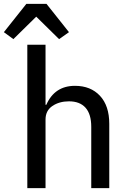

<svg xmlns="http://www.w3.org/2000/svg" viewBox="-30 -971 690 991"><path d="M111 -740H205V-430H209Q252 -528 357 -528Q438 -528 486 -476.5Q534 -425 534 -332V0H441V-316Q441 -382 411.5 -415Q382 -448 326 -448Q276 -448 240.5 -424Q205 -400 205 -354V0H111ZM210 -951 326 -805 275 -769 157 -885 39 -769 -10 -805 106 -951Z"/></svg>

Font: Writer
Style: Regular
Weight: 400
Monospace: yes
Designer: Mike Abbink, Paul van der Laan, Pieter van Rosmalen
Foundry: Bold Monday
Version: Version 2.001 2020